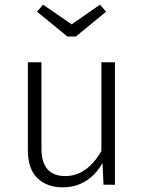

<svg xmlns="http://www.w3.org/2000/svg" viewBox="-20 -789 616 820"><path d="M247 11Q180 11 139.5 -28.5Q99 -68 99 -149V-523H157V-155Q157 -37 259 -37Q351 -37 413 -144V-523H471V0H422L418 -93Q358 11 247 11ZM304 -633H268L138 -739L164 -769L286 -685L407 -769L433 -739Z"/></svg>

Font: Trujillo Light
Style: Regular
Weight: 300
Designer: Fira Sans original fonts by bBox Type GmbH, Carrois Corporate GbR, & Edenspiekermann AG / Changes by Cristiano Sobral
Foundry: Fira Sans original fonts by bBox Type GmbH, Carrois Corporate GbR, & Edenspiekermann AG / Changes by Cristiano Sobral
Version: Version 4.301;July 28, 2020;FontCreator 13.0.0.2655 64-bit